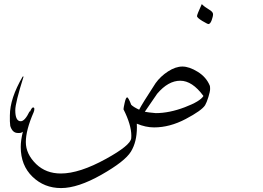

<svg xmlns="http://www.w3.org/2000/svg" viewBox="-20 -665 1311 958"><path d="M1020 -544.9Q1015.6 -544.9 989.3 -560.5Q962.9 -576.7 962.9 -584.5Q962.9 -592.3 986.8 -644.5Q1002 -629.4 1022.5 -617.7Q1043 -606 1043 -594.2Q1043 -582.5 1036.1 -564Q1029.3 -545.4 1020 -544.9ZM147.9 -105Q108.9 -15.6 108.9 43.9Q108.9 103.5 160.6 153.8Q209.5 200.7 283.7 200.7Q376.5 200.7 509.3 127.4Q630.9 60.5 634.8 24.9Q635.3 19 635.3 12.2Q635.3 -42 596.2 -119.6Q596.2 -126 602.1 -152.3Q607.9 -178.7 614.3 -179.2Q620.6 -179.2 634.8 -142.1Q646 -130.9 674.3 -117.7Q687.5 -144.5 756.3 -250Q780.8 -284.2 818.4 -308.6Q856 -333 890.1 -333Q924.3 -333 966.8 -306.6Q1009.3 -280.3 1026.9 -237.3Q1028.3 -233.4 1028.3 -221.7V-220.2Q1028.3 -208.5 1019.8 -180.9Q1011.2 -153.3 1003.4 -140.1Q986.3 -113.3 906.7 -71.3Q827.1 -29.3 749 -29.3Q707 -29.3 662.6 -47.9Q663.1 -38.6 663.1 -29.8Q663.1 43 633.1 91.8Q603 140.6 485.8 207Q368.7 273.4 284.7 273.4Q200.7 273.4 142.1 216.8Q83.5 160.2 83.5 68.4Q83.5 34.2 94.2 -7.8Q86.4 -1.5 77.1 -1.5H68.8Q42 -1.5 31.2 -36.6Q29.3 -51.3 29.3 -60.1V-88.9Q29.3 -173.8 93.3 -283.2H97.7Q56.2 -151.4 56.2 -115.2Q56.2 -60.1 83.5 -60.1Q104 -60.1 127.4 -108.9H129.4L129.9 -108.4Q138.7 -128.9 145 -128.9Q151.4 -128.9 151.4 -121.1Q151.4 -113.3 147.9 -105ZM764.2 -197.3Q764.2 -196.8 702.6 -107.4Q717.8 -104 757.3 -100.6Q824.7 -100.6 901.9 -129.9Q979 -159.2 995.1 -186Q939.5 -262.2 879.4 -262.2Q819.3 -262.2 764.2 -197.3Z"/></svg>

Font: DimaThulth2
Style: Regular
Weight: 400
Designer: R.Balvardi
Foundry: R.Balvardi (R.Balvardi@gmail.com)
Version: Version 1.00;November 13, 2018;FontCreator 11.5.0.2427 64-bi